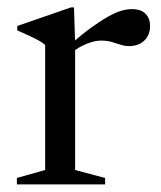

<svg xmlns="http://www.w3.org/2000/svg" viewBox="-20 -486 425 506"><path d="M327 -462Q351.5 -462 363.5 -449.8Q375.5 -437.5 375.5 -417.5Q375.5 -393.5 360.2 -379Q345 -364.5 320 -364.5Q309 -364.5 297.8 -368.2Q286.5 -372 274.2 -375.5Q262 -379 247 -379Q234.5 -379 221 -375Q207.5 -371 194.2 -364Q181 -357 170 -347.5L162.5 -366.5Q194.5 -394.5 219.8 -412.8Q245 -431 264.5 -442Q284 -453 299.2 -457.5Q314.5 -462 327 -462ZM178 -373V-38L257 -17V0H24.5V-17L99 -38V-367.5Q92.5 -373.5 82.5 -379Q72.5 -384.5 58.2 -391.2Q44 -398 25.5 -406V-417.5L167 -466.5H175Z"/></svg>

Font: Newsreader 36pt
Style: Regular
Weight: 400
Designer: Hugues Gentile
Foundry: Production Type
Version: Version 1.003